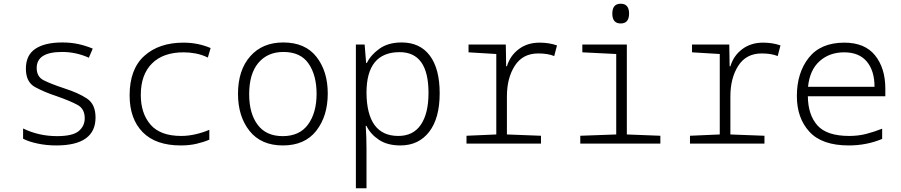

<svg xmlns="http://www.w3.org/2000/svg" viewBox="-20 -771 4840 1031"><path d="M493 -140Q493 -211 447.5 -241.5Q402 -272 324 -297Q252 -321 214.5 -340Q177 -359 177 -406Q177 -492 313 -492Q389 -492 457 -461L478 -510Q439 -526 400 -534.5Q361 -543 314 -543Q221 -543 170 -509Q119 -475 119 -402Q119 -330 169 -303Q219 -276 283 -255Q360 -228 397.5 -207Q435 -186 435 -136Q435 -94 402.5 -67Q370 -40 286 -40Q189 -40 104 -81V-26Q135 -10 182.5 0Q230 10 282 10Q493 10 493 -140Z M1104 -21V-74Q1072 -60 1032 -50.5Q992 -41 953 -41Q841 -41 788.5 -101.5Q736 -162 736 -261Q736 -370 796 -430Q856 -490 966 -490Q997 -490 1030 -484Q1063 -478 1096 -462L1111 -513Q1043 -542 965 -542Q834 -542 755 -471Q676 -400 676 -259Q676 -133 746 -61.5Q816 10 951 10Q997 10 1035.5 1Q1074 -8 1104 -21Z M1740 -269Q1740 -388 1679.5 -465.5Q1619 -543 1501 -543Q1389 -543 1323.5 -468.5Q1258 -394 1258 -267Q1258 -146 1320 -68Q1382 10 1499 10Q1617 10 1678.5 -69Q1740 -148 1740 -269ZM1318 -265Q1318 -375 1367.5 -433.5Q1417 -492 1502 -492Q1594 -492 1637 -429.5Q1680 -367 1680 -267Q1680 -166 1634.5 -103Q1589 -40 1498 -40Q1409 -40 1363.5 -101Q1318 -162 1318 -265Z M2119 -41Q1950 -41 1948 -273Q1948 -491 2126 -491Q2281 -491 2281 -272Q2281 -162 2240 -101.5Q2199 -41 2119 -41ZM1948 240V27Q1948 1 1947 -32.5Q1946 -66 1944 -95H1948Q1969 -51 2014.5 -20.5Q2060 10 2130 10Q2228 10 2284.5 -63Q2341 -136 2341 -270Q2341 -402 2288 -472.5Q2235 -543 2137 -543Q2064 -543 2017 -509Q1970 -475 1950 -433H1946L1938 -532H1891V240Z M2885 0V-42L2702 -49V-253Q2702 -352 2744.5 -418Q2787 -484 2870 -484Q2922 -484 2956 -470L2971 -527Q2929 -542 2877 -542Q2812 -542 2765.5 -507Q2719 -472 2702 -415H2698L2696 -532H2496V-490L2645 -481V-49L2485 -42V0Z M3358 -698Q3358 -751 3313 -751Q3268 -751 3268 -698Q3268 -645 3313 -645Q3358 -645 3358 -698ZM3526 0V-42L3346 -49V-532H3107V-490L3289 -481V-49L3096 -42V0Z M4085 0V-42L3902 -49V-253Q3902 -352 3944.5 -418Q3987 -484 4070 -484Q4122 -484 4156 -470L4171 -527Q4129 -542 4077 -542Q4012 -542 3965.5 -507Q3919 -472 3902 -415H3898L3896 -532H3696V-490L3845 -481V-49L3685 -42V0Z M4717 -25V-80Q4674 -63 4631.5 -52Q4589 -41 4540 -41Q4420 -41 4369.5 -97.5Q4319 -154 4318 -254H4734V-295Q4734 -405 4679 -473.5Q4624 -542 4514 -542Q4387 -542 4323 -461Q4259 -380 4259 -255Q4259 -137 4326.5 -63.5Q4394 10 4538 10Q4633 10 4717 -25ZM4513 -490Q4593 -490 4634.5 -440.5Q4676 -391 4676 -305H4319Q4328 -395 4381 -442.5Q4434 -490 4513 -490Z"/></svg>

Font: Noto Sans Mono UI Light
Style: Regular
Weight: 300
Designer: Monotype Design team
Foundry: Monotype Imaging Inc.
Version: 1.000